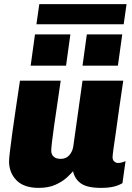

<svg xmlns="http://www.w3.org/2000/svg" viewBox="-20 -903 640 933"><path d="M168 10Q96 10 60 -27Q24 -64 24 -119Q24 -133 28.5 -169.5Q33 -206 40 -259Q47 -312 57 -376.5Q67 -441 77 -511H275Q266 -448 257.5 -391Q249 -334 242.5 -288.5Q236 -243 232.5 -212.5Q229 -182 229 -171Q229 -152 241 -141.5Q253 -131 275 -131Q301 -131 316.5 -148.5Q332 -166 336 -191L381 -511H579Q569 -445 560 -382L544 -267Q536 -214 531.5 -180.5Q527 -147 527 -140Q527 -125 535.5 -118Q544 -111 554 -111Q569 -111 590 -120L575 -13Q559 -3 534 3.5Q509 10 471 10Q404 10 373.5 -11.5Q343 -33 335 -71Q326 -60 305 -40.5Q284 -21 250 -5.5Q216 10 168 10ZM157 -785 171 -883H595L581 -785ZM553 -584H381L402 -736H574ZM301 -584H129L150 -736H322Z"/></svg>

Font: Chivo Mono Medium Black
Style: Italic
Weight: 900
Italic angle: -8.05°
Monospace: yes
Version: Version 1.008